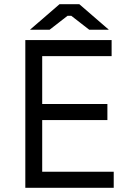

<svg xmlns="http://www.w3.org/2000/svg" viewBox="-20 -890 614 910"><path d="M122 -749H215L300 -815H318L403 -749H496L356 -870H262ZM100 0H519V-76H180V-321H489V-397H180V-624H509V-700H100Z"/></svg>

Font: Fixel Display Regular
Style: Regular
Weight: 400
Designer: AlfaBravo + MacPaw
Foundry: Kyrylo Tkachov, Marchela Mozhyna, Serhii Makarenko, Maria Weinstein, Zakhar Kryvoshyya
Version: Version 1.211